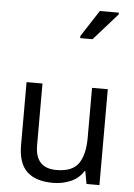

<svg xmlns="http://www.w3.org/2000/svg" viewBox="-63 -1013 744 1069"><g transform="rotate(5 309.0 -478.0)"><path d="M533 -536V0H461L448 -71H444Q418 -29 372 -9.5Q326 10 274 10Q177 10 128 -36.5Q79 -83 79 -185V-536H168V-191Q168 -63 287 -63Q376 -63 410.5 -113Q445 -163 445 -257V-536ZM355 -806V-818L451 -966H557V-956L424 -806Z"/></g></svg>

Font: Noto Sans Tifinagh Ahaggar
Style: Regular
Weight: 400
Designer: JamraPatel
Foundry: JamraPatel LLC
Version: Version 2.006; ttfautohint (v1.8.4.7-5d5b)